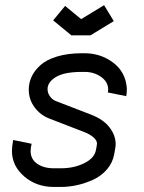

<svg xmlns="http://www.w3.org/2000/svg" viewBox="-20 -721 565 753"><path d="M298.3 -646 388.2 -700.7 426.3 -638.2 335 -582.5H259.8L188.5 -641.1L235.4 -697.8ZM312 -512.2Q375 -512.2 424.1 -475.1Q473.1 -438 477.5 -374Q477.5 -356.4 475.1 -343.8L402.8 -358.4Q404.3 -364.3 404.3 -369.6Q404.3 -399.4 376.7 -419.2Q349.1 -439 312 -439H301.8Q231.9 -439 199.2 -418.9Q166.5 -398.9 166.5 -371.6Q166.5 -356.4 176 -343Q185.5 -329.6 200.2 -324.2L336.9 -271.5Q386.2 -252.4 409.9 -220.9Q433.6 -189.5 433.6 -155.8Q433.6 -147.5 432.1 -140.1L428.2 -117.7Q422.4 -83.5 399.9 -57.1Q377.4 -30.8 345.9 -16.4Q314.5 -2 282.2 5.1Q250 12.2 218.8 12.2H191.4Q122.6 12.2 74.7 -29.3Q26.9 -70.8 26.9 -128.4Q26.9 -146.5 31.7 -171.9L104 -157.2Q100.1 -141.6 100.1 -128.9Q100.1 -96.7 125.7 -78.9Q151.4 -61 191.4 -61H218.8Q269.5 -61 309.6 -80.6Q349.6 -100.1 356 -131.3L358.9 -146.5Q360.4 -153.8 360.4 -157.7Q360.4 -170.4 346.2 -182.6Q332 -194.8 310.5 -203.1L173.8 -255.9Q138.2 -269.5 115.5 -300.3Q92.8 -331.1 92.8 -369.6Q92.8 -396 104 -420.2Q115.2 -444.3 138.7 -465.6Q162.1 -486.8 204.1 -499.5Q246.1 -512.2 301.8 -512.2Z"/></svg>

Font: Anka/Coder Condensed
Style: Italic
Weight: 400
Width: 4
Italic angle: -12°
Monospace: yes
Version: Version 001.100